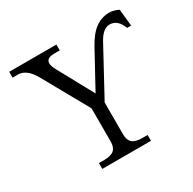

<svg xmlns="http://www.w3.org/2000/svg" viewBox="-156 -868 1035 1029"><g transform="rotate(-30 362.0 -353.5)"><path d="M381.8 -104Q381.8 -68.8 400.6 -52.5Q419.4 -36.1 460.9 -36.1H494.1V0H192.9V-36.1H226.1Q267.6 -36.1 286.4 -52.5Q305.2 -68.8 305.2 -104V-310.1L149.9 -587.9Q108.4 -664.1 54.2 -664.1H21V-700.2H313V-664.1H280.8Q202.1 -664.1 244.1 -587.9L363.8 -368.2L483.9 -587.9Q518.6 -651.4 557.4 -679.2Q596.2 -707 642.1 -707Q670.9 -707 700.2 -691.9L710.9 -587.9H686Q662.1 -650.9 613.8 -650.9Q570.8 -650.9 537.1 -587.9L381.8 -301.8Z"/></g></svg>

Font: LT Superior Serif
Style: Regular
Weight: 400
Designer: Daniel Lyons
Foundry: LyonsType
Version: Version 2.120;FEAKit 1.0